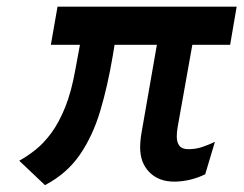

<svg xmlns="http://www.w3.org/2000/svg" viewBox="-20 -531 728 574"><path d="M114.5 22.5 37.5 -50.5Q62 -64 86.5 -83.5Q111 -103 133.5 -133.5Q156 -164 174.8 -210.2Q193.5 -256.5 205.5 -324L219 -397H132L152 -511H687.5L668 -397H555L511 -150.5Q509.5 -142.5 509 -135.5Q508.5 -128.5 508.5 -123Q508.5 -105 516.5 -95Q524.5 -85 543 -85Q564.5 -85 583.5 -91.2Q602.5 -97.5 622.5 -107L593.5 -10Q571 1 547.2 6.5Q523.5 12 501 12Q454.5 12 426.8 -16Q399 -44 399 -90Q399 -99.5 400 -111Q401 -122.5 403.5 -136.5L449 -397H322.5L317 -363.5Q302 -274.5 279.8 -199.8Q257.5 -125 218.8 -68.5Q180 -12 114.5 22.5Z"/></svg>

Font: Overpass SemiBold
Style: Italic
Weight: 600
Italic angle: -10°
Designer: Delve Withrington, Dave Bailey, Thomas Jockin
Foundry: Delve Fonts LLC
Version: Version 4.000